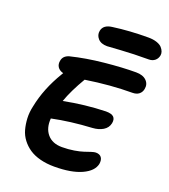

<svg xmlns="http://www.w3.org/2000/svg" viewBox="-166 -1055 1039 1180"><g transform="rotate(20 354.0 -465.0)"><path d="M378.9 -799.8Q338.4 -799.8 318.6 -822.3Q298.8 -844.7 304.2 -873Q312 -915 369.1 -921.9Q477.1 -937 600.1 -937Q631.8 -937 655.3 -929Q678.7 -920.9 689.7 -908.4Q700.7 -896 705.1 -883.1Q709.5 -870.1 707 -857.9Q702.6 -836.4 686.8 -823.7Q670.9 -811 647.9 -811Q547.9 -811 464.8 -805.4Q381.8 -799.8 378.9 -799.8ZM326.2 6.8Q275.9 6.8 233.9 -4.2Q191.9 -15.1 162.6 -34.9Q133.3 -54.7 112.1 -82.5Q90.8 -110.4 81.5 -144Q72.3 -177.7 70.3 -216.3Q68.4 -254.9 78.1 -296.9Q102.5 -419.9 175.8 -541Q178.2 -545.9 182.1 -551.8Q155.8 -559.1 144.8 -576.4Q133.8 -593.8 138.2 -616.2Q143.1 -650.4 182.1 -662.1Q280.3 -686.5 396.5 -698.2Q512.7 -710 602.1 -710Q647 -710 669.9 -687.3Q692.9 -664.6 686 -630.9Q682.1 -609.9 666 -596.9Q649.9 -584 622.1 -584Q482.4 -584 319.8 -559.1Q264.6 -465.8 237.8 -390.1Q374 -417 509.8 -420.9Q546.9 -420.9 561 -407Q575.2 -393.1 569.8 -365.2Q563 -333.5 534.4 -316.4Q505.9 -299.3 465.8 -296.9Q324.7 -289.1 206.1 -264.2Q200.7 -200.2 233.9 -161.1Q267.1 -122.1 330.1 -122.1Q371.6 -122.1 409.2 -128.4Q446.8 -134.8 468 -142.1Q489.3 -149.4 508.8 -155.8Q528.3 -162.1 538.1 -162.1Q563.5 -162.1 575 -146.7Q586.4 -131.3 582 -104Q571.8 -54.7 504.9 -23.9Q438 6.8 326.2 6.8Z"/></g></svg>

Font: Shantell Sans Normal
Style: Italic
Weight: 600
Italic angle: -11.31°
Designer: Stephen Nixon, Anya Danilova, Shantell Martin
Foundry: Arrow Type
Version: Version 1.006;[559af2be0]